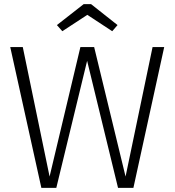

<svg xmlns="http://www.w3.org/2000/svg" viewBox="-20 -914 850 934"><path d="M628.9 0H554.2L403.8 -618.2L253.9 0H181.2L29.8 -685.1H90.8L221.2 -55.2L371.1 -685.1H438L590.8 -55.2L722.2 -685.1H778.8ZM404.8 -841.8 283.2 -762.2 256.8 -792 387.2 -894H422.9L551.8 -792L525.9 -762.2Z"/></svg>

Font: FiraSans-Light
Style: Regular
Weight: 300
Designer: Carrois Corporate & Edenspiekermann AG
Foundry: Carrois Corporate GbR & Edenspiekermann AG
Version: Version 3.106;PS 003.106;hotconv 1.0.70;makeotf.lib2.5.58329